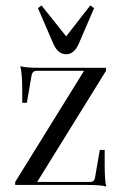

<svg xmlns="http://www.w3.org/2000/svg" viewBox="-20 -682 449 708"><path d="M313 -662 327 -652 271 -522Q254 -482 224 -482Q193 -482 176 -522L120 -652L133 -662L224 -548ZM372 6Q355 0 300 0H36V-11L290 -421H116Q101 -421 97 -407L79 -303H62V-353Q62 -408 55 -438Q73 -432 127 -432H371V-421L117 -11H312Q327 -11 330 -25L348 -129H366V-78Q366 -13 372 6Z"/></svg>

Font: Arapey Regular-Display
Style: Regular
Weight: 400
Designer: Eduardo Rodriguez Tunni
Foundry: Eduardo Rodriguez Tunni
Version: Version 4.000